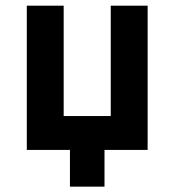

<svg xmlns="http://www.w3.org/2000/svg" viewBox="-20 -538 626 689"><path d="M231 131.8V0H76.2V-517.6H208.5V-121.6H377.4V-517.6H509.8V0H355V131.8Z"/></svg>

Font: CaskaydiaMono NF
Style: Bold
Weight: 700
Designer: Aaron Bell
Foundry: Saja Typeworks
Version: Version 2111.001; ttfautohint (v1.8.4);Nerd Fonts 3.1.1